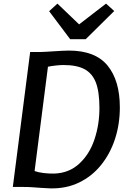

<svg xmlns="http://www.w3.org/2000/svg" viewBox="-20 -1035 716 1063"><path d="M260.5 8Q230.5 7 207.8 5.2Q185 3.5 161.2 1.8Q137.5 0 103.5 0H51L147 -747H200Q210.5 -747 231.2 -748.2Q252 -749.5 276.8 -751Q301.5 -752.5 324.2 -753.8Q347 -755 361 -755Q507.5 -755 575.5 -672Q643.5 -589 643.5 -440.5Q643.5 -347 616.5 -265Q589.5 -183 539.2 -121Q489 -59 418.5 -24.8Q348 9.5 260.5 8ZM279.5 -74Q362.5 -76.5 419 -129Q475.5 -181 503 -263.2Q530.5 -345.5 530.5 -437Q530.5 -526.5 510.5 -579Q490 -630 447 -652.5Q404 -675 331 -675Q312.5 -675 286.2 -672Q260 -669 245.5 -665.5L171.5 -88Q192 -80.5 221.8 -77Q251.5 -73.5 279.5 -74ZM368.5 -818 252 -973 298 -1015 418 -900 567 -1015 612.5 -974 454.5 -818Z"/></svg>

Font: Merriweather Sans Italic
Style: Regular
Weight: 400
Italic angle: -7.5°
Designer: Eben Sorkin
Foundry: Eben Sorkin
Version: Version 1.008; ttfautohint (v1.7.19-72a1) -l 8 -r 50 -G 200 